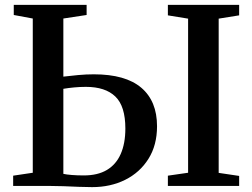

<svg xmlns="http://www.w3.org/2000/svg" viewBox="-20 -763 1036 788"><path d="M358 5Q335.5 5 304.5 3.8Q273.5 2.5 240.5 1.2Q207.5 0 178 0H34V-42L114.5 -54V-687L36.5 -701.5V-743H335.5V-701.5L240 -687V-448.5Q268.5 -452 301.2 -455Q334 -458 365 -458Q495 -458 559.8 -403Q624.5 -348 624.5 -245Q624.5 -167 589.2 -111Q554 -55 493.8 -25Q433.5 5 358 5ZM324 -43Q381 -43 418.8 -65.5Q456.5 -88 475.5 -131.2Q494.5 -174.5 494.5 -235.5Q494.5 -327.5 453.2 -367Q412 -406.5 332.5 -406.5Q308 -406.5 284.2 -404.2Q260.5 -402 240 -398.5V-49.5Q253 -46.5 275 -44.8Q297 -43 324 -43ZM752 -54V-686.5L669 -700V-743H961.5V-700L877.5 -686.5V-53.5L961.5 -41V0H669V-42Z"/></svg>

Font: Merriweather 60pt SemiBold
Style: Regular
Weight: 600
Version: Version 2.100